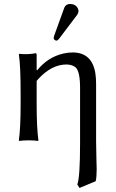

<svg xmlns="http://www.w3.org/2000/svg" viewBox="-20 -701 577 959"><path d="M330.1 -681.2Q356.9 -681.2 368.7 -659.2Q371.6 -652.3 372.1 -646Q371.6 -635.7 366.2 -627.9L273.9 -505.9Q267.6 -498.5 262.2 -498Q249.5 -499.5 248 -511.2Q248.5 -515.6 250 -521L301.8 -664.1Q309.6 -680.7 330.1 -681.2ZM165 -349.1Q218.3 -415.5 296.4 -433.6Q319.8 -439 342.8 -439Q439.9 -439 456.5 -334Q460 -309.6 460 -280.8V5.9Q460 33.2 461.4 84Q462.9 126 462.9 144Q462.9 184.1 458 204.1L377 237.8L366.2 220.2Q379.9 184.1 379.9 17.1Q379.9 11.2 379.9 5.9V-263.2Q379.9 -343.3 357.9 -364.3Q341.3 -378.4 312 -378.9Q238.3 -378.9 172.4 -307.6Q167 -301.8 163.1 -296.9V-180.2Q163.1 -64 171.9 0L169.9 2.9Q151.9 0 123 0Q94.2 0 76.2 2.9L74.2 0Q83 -62 83 -180.2V-234.9Q83 -373 74.2 -429.2L76.2 -432.1Q120.1 -427.7 157.2 -435.1Q162.6 -435.1 163.1 -427.2Q163.1 -425.8 163.1 -424.8V-352.1Z"/></svg>

Font: Linux Biolinum Capitals O
Style: Small Caps
Weight: 400
Designer: Philipp H. Poll
Foundry: Philipp H. Poll
Version: Version 1.0.4